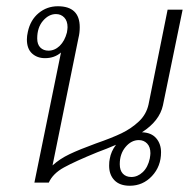

<svg xmlns="http://www.w3.org/2000/svg" viewBox="-20 -584 604 614"><path d="M329 -54Q329 -68 331 -76Q335 -100 351 -121Q321 -108 291 -97Q220 -68 184.5 -48.5Q149 -29 136 0H90L175 -416Q154 -398 124 -398Q99 -398 82.5 -413Q66 -428 66 -458Q66 -469 69 -482Q77 -520 103.5 -542Q130 -564 165 -564Q235 -564 235 -497Q235 -479 231 -463L148 -55Q171 -76 202.5 -91Q234 -106 286 -125Q338 -143 369 -158Q400 -173 424 -195.5Q448 -218 455 -250L516 -553H564L501 -247Q490 -197 434 -161Q464 -160 479.5 -142Q495 -124 495 -97Q495 -52 466 -21Q437 10 395 10Q363 10 346 -7.5Q329 -25 329 -54ZM194 -480Q196 -492 196 -497Q196 -517 185.5 -528Q175 -539 159 -539Q136 -539 117.5 -517.5Q99 -496 99 -461Q99 -442 109 -432Q119 -422 135 -422Q155 -422 171 -437.5Q187 -453 194 -480ZM459 -77Q461 -89 461 -94Q461 -114 450.5 -125Q440 -136 424 -136Q400 -136 381.5 -114Q363 -92 363 -59Q363 -39 373 -28.5Q383 -18 400 -18Q420 -18 436.5 -33.5Q453 -49 459 -77Z"/></svg>

Font: Trirong ExtraLight
Style: Italic
Weight: 275
Italic angle: -12°
Designer: Katatrad Team
Foundry: CadsonDemak
Version: Version 1.003